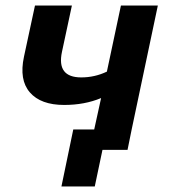

<svg xmlns="http://www.w3.org/2000/svg" viewBox="-20 -544 620 697"><path d="M553 -524 458 -74 443 0H352L324 133H203L246 -74H322L347 -188Q287 -163 213 -163Q128 -163 88.5 -208.5Q49 -254 67 -338L107 -524H241L205 -356Q185 -263 275 -263Q324 -263 368 -284L419 -524Z"/></svg>

Font: Raleway-v4020
Style: Bold Italic
Weight: 700
Italic angle: -12°
Designer: Matt McInerney, Pablo Impallari, Rodrigo Fuenzalida
Foundry: Matt McInerney, Pablo Impallari, Rodrigo Fuenzalida
Version: Version 4.020;PS 004.020;hotconv 1.0.88;makeotf.lib2.5.64775